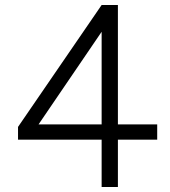

<svg xmlns="http://www.w3.org/2000/svg" viewBox="-20 -747 679 767"><path d="M386 -189H52V-240L386 -727H451V-250H608V-189H451V0H386ZM386 -250V-620L134 -250Z"/></svg>

Font: 寒蝉端黑体 Light
Style: Regular
Weight: 300
Designer: ChillDuanSans {Warren2060}; 
Source Han Sans {Ryoko NISHIZUKA 西塚涼子 (kana, bopomofo & ideographs); Paul D. Hunt (Latin, G
Foundry: ChillType&Adobe
Version: Version 1.300;Glyphs 3.3 (3306)